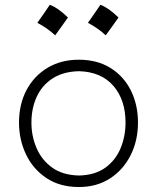

<svg xmlns="http://www.w3.org/2000/svg" viewBox="-20 -768 653 799"><path d="M308.6 10.3Q229 10.3 173.1 -27.1Q117.2 -64.5 88.1 -125.7Q59.1 -187 59.1 -257.8Q59.1 -334 90.3 -393.1Q121.6 -452.1 177.7 -485.8Q233.9 -519.5 308.1 -519.5Q384.8 -519.5 439.9 -485.1Q495.1 -450.7 524.7 -391.4Q554.2 -332 554.2 -257.8Q554.2 -183.1 523.7 -122.3Q493.2 -61.5 438 -25.6Q382.8 10.3 308.6 10.3ZM308.6 -37.6Q375.5 -39.1 418.5 -70.3Q461.4 -101.6 481.9 -151.4Q502.4 -201.2 502.4 -257.8Q502.4 -352.5 451.7 -410.9Q400.9 -469.2 308.6 -471.7Q243.2 -470.2 199 -441.7Q154.8 -413.1 132.8 -365.2Q110.8 -317.4 110.8 -257.8Q110.8 -201.2 132.3 -151.4Q153.8 -101.6 197.5 -70.3Q241.2 -39.1 308.6 -37.6ZM398 -748.3Q414.1 -741.9 432.6 -729.3Q451.2 -716.6 473.2 -695.2Q460.3 -676.9 447.1 -658.4Q434 -639.8 420 -621Q403.4 -636.6 384.3 -649.8Q365.2 -662.9 345.9 -673.1Q359.3 -691.9 371.9 -710.2Q384.6 -728.5 398 -748.3ZM187.5 -748.3Q203.7 -741.9 222.2 -729.3Q240.7 -716.6 262.7 -695.2Q249.8 -676.9 236.7 -658.4Q223.5 -639.8 209.6 -621Q192.9 -636.6 173.8 -649.8Q154.8 -662.9 135.4 -673.1Q148.9 -691.9 161.5 -710.2Q174.1 -728.5 187.5 -748.3Z"/></svg>

Font: Pinar DS1 Light
Style: Regular
Weight: 300
Designer: Amin Abedi
Version: Version 3.000